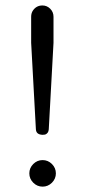

<svg xmlns="http://www.w3.org/2000/svg" viewBox="-20 -698 314 713"><path d="M130.9 -198.2Q133.8 -197.3 137.2 -197.3Q140.6 -197.3 143.1 -197.8Q145.5 -198.2 147.5 -198.2Q160.2 -203.1 161.1 -217.8L178.7 -539.1V-635.7Q178.7 -653.3 166.5 -665.5Q154.3 -677.7 137.7 -677.7Q115.2 -677.7 102.5 -659.2Q95.7 -649.4 95.7 -635.7V-539.1L113.3 -217.8Q114.3 -201.2 130.9 -198.2ZM88.9 -54.2Q88.9 -34.2 103.5 -19.5Q118.2 -4.9 138.2 -4.9Q158.2 -4.9 172.9 -19.5Q187.5 -34.2 187.5 -54.2Q187.5 -74.2 172.9 -88.9Q158.2 -103.5 138.2 -103.5Q118.2 -103.5 103.5 -88.9Q88.9 -74.2 88.9 -54.2Z"/></svg>

Font: FakePearl
Style: ExtraLight
Weight: 300
Version: Version 1.2